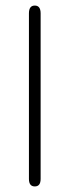

<svg xmlns="http://www.w3.org/2000/svg" viewBox="-20 -663 250 690"><path d="M126 -615V-20Q126 7 105 7Q84 7 84 -20V-615Q84 -643 105 -643Q126 -643 126 -615Z"/></svg>

Font: Jura Light
Style: Regular
Weight: 300
Designer: Daniel Johnson, Alexei Vanyashin
Foundry: Daniel Johnson
Version: Version 5.103